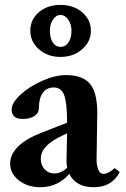

<svg xmlns="http://www.w3.org/2000/svg" viewBox="-20 -764 520 795"><path d="M230.5 -528.3Q177.2 -528.3 141.4 -559.8Q105.5 -591.3 105.5 -636.7Q105.5 -683.1 140.9 -713.4Q176.3 -743.7 230.5 -743.7Q284.7 -743.7 320.6 -712.9Q356.4 -682.1 356.4 -636.7Q356.4 -591.3 319.8 -559.8Q283.2 -528.3 230.5 -528.3ZM230.5 -569.8Q251 -569.8 263.4 -588.1Q275.9 -606.4 275.9 -636.7Q275.9 -663.6 262.5 -682.9Q249 -702.1 230.5 -702.1Q211.9 -702.1 199.2 -682.6Q186.5 -663.1 186.5 -636.7Q186.5 -606.4 198.7 -588.1Q210.9 -569.8 230.5 -569.8ZM147 11.2Q94.2 11.2 58.1 -17.1Q22 -45.4 22 -86.9Q22 -124.5 54.9 -157.2Q87.9 -189.9 150.4 -213.9L257.8 -255.9Q257.8 -337.9 245.8 -369.9Q233.9 -401.9 202.6 -401.9Q173.3 -401.9 157.2 -379.6Q141.1 -357.4 141.1 -316.9Q141.1 -295.9 122.8 -283.7Q104.5 -271.5 73.2 -271.5Q28.3 -271.5 28.3 -310.5Q28.3 -338.4 65.2 -372.3Q102.1 -406.2 155.3 -429.7Q208.5 -453.1 252 -453.1Q322.3 -453.1 352.5 -417Q382.8 -380.9 382.8 -296.9Q382.8 -295.9 379.9 -105.5Q379.4 -80.6 386.7 -62.3Q394 -43.9 408.7 -43.9Q427.7 -43.9 455.1 -67.9L475.6 -51.3Q443.4 11.2 368.2 11.2Q293.9 11.2 267.1 -43.9Q218.3 11.2 147 11.2ZM148.9 -106Q148.9 -80.1 164.8 -63Q180.7 -45.9 205.1 -45.9Q232.4 -45.9 258.3 -69.3Q254.9 -85.4 255.4 -105Q257.3 -176.3 257.8 -211.9L238.3 -202.6Q192.4 -181.2 170.7 -157.7Q148.9 -134.3 148.9 -106Z"/></svg>

Font: Elstob 10pt
Style: Bold
Weight: 700
Designer: Peter S. Baker
Version: Version 1.015